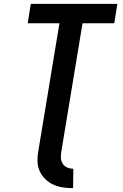

<svg xmlns="http://www.w3.org/2000/svg" viewBox="-20 -755 640 998"><path d="M360 223Q333 223 306.5 219Q280 215 257 204.5Q234 194 215.5 176Q197 158 186.5 135Q176 112 175 85Q174 58 179 31L289 -634H124L140 -735H590L574 -634H409L299 31Q296 48 296.5 64.5Q297 81 305.5 95Q314 109 329 115.5Q344 122 361 122Z"/></svg>

Font: Iosevka Extended Oblique
Style: Bold
Weight: 700
Width: 7
Italic angle: -9°
Monospace: yes
Designer: Belleve Invis
Foundry: Belleve Invis
Version: Version 32.5.0; ttfautohint (v1.8.4)